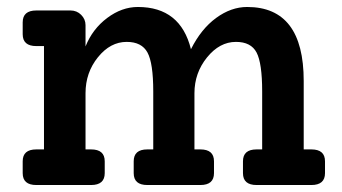

<svg xmlns="http://www.w3.org/2000/svg" viewBox="-20 -530 979 550"><path d="M872 -102Q911 -102 911 -68V-34Q911 0 872 0H715Q676 0 676 -34V-68Q676 -102 715 -102H731V-268Q731 -349 715 -379.5Q699 -410 656 -410Q609 -410 573 -365.5Q537 -321 537 -263V-102H554Q593 -102 593 -68V-34Q593 0 554 0H402Q363 0 363 -34V-68Q363 -102 402 -102H419V-268Q419 -349 402.5 -379.5Q386 -410 343 -410Q296 -410 260.5 -366Q225 -322 225 -263V-102H241Q280 -102 280 -68V-34Q280 0 241 0H84Q45 0 45 -34V-68Q45 -102 84 -102H106V-398H84Q45 -398 45 -432V-466Q45 -500 84 -500H182Q200 -500 212.5 -487.5Q225 -475 225 -458V-397Q245 -447 287 -478.5Q329 -510 375 -510Q497 -510 527 -389Q556 -447 599 -478.5Q642 -510 688 -510Q850 -510 850 -298V-102Z"/></svg>

Font: Solway Medium
Style: Regular
Weight: 500
Designer: Mariya V. Pigoulevskaya
Foundry: The Northern Block Ltd.
Version: Version 1.000;hotconv 1.0.109;makeotfexe 2.5.65596